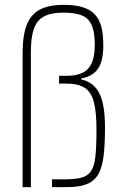

<svg xmlns="http://www.w3.org/2000/svg" viewBox="-20 -770 509 790"><path d="M73 0V-551Q73 -624 90 -667.5Q107 -711 144 -730.5Q181 -750 242 -750Q287 -750 318 -741Q349 -732 368.5 -712.5Q388 -693 396.5 -661.5Q405 -630 405 -584Q405 -519 383.5 -487.5Q362 -456 314 -447V-443Q364 -433 388 -387.5Q412 -342 412 -245Q412 -174 406 -126.5Q400 -79 383.5 -51.5Q367 -24 336 -12Q305 0 255 0H194V-32H241Q286 -32 313 -38.5Q340 -45 354 -65Q368 -85 372.5 -126Q377 -167 377 -236Q377 -310 366 -351Q355 -392 328 -409Q301 -426 253 -426H223V-458H253Q296 -458 321.5 -471.5Q347 -485 358.5 -513Q370 -541 370 -586Q370 -636 358 -665Q346 -694 318 -706Q290 -718 240 -718Q190 -718 160.5 -702Q131 -686 119 -650.5Q107 -615 107 -555V0Z"/></svg>

Font: Saira Condensed Thin
Style: Regular
Weight: 250
Width: 3
Designer: Hector Gatti with collaboration of the Omnibus-Type team
Foundry: Omnibus-Type
Version: Version 1.101